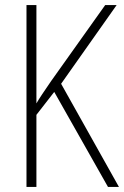

<svg xmlns="http://www.w3.org/2000/svg" viewBox="-20 -734 487 754"><path d="M447 0H404L193 -373L123 -283V0H84V-714H123V-328Q131 -342 146 -364.5Q161 -387 181 -416L393 -714H438L220 -405Z"/></svg>

Font: Noto Sans Kannada Condensed ExtraLight
Style: Regular
Weight: 200
Width: 3
Designer: Jelle Bosma - Monotype Design Team
Foundry: Monotype Imaging Inc.
Version: Version 2.005; ttfautohint (v1.8.4.7-5d5b)